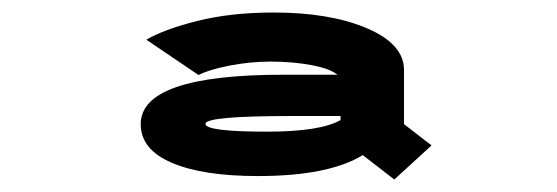

<svg xmlns="http://www.w3.org/2000/svg" viewBox="-20 -726 890 307"><path d="M610.5 -439 560 -478Q505.5 -444.5 392.5 -444.5Q304 -444.5 254.5 -465.8Q205 -487 205 -527.5Q205 -606.5 432.5 -606.5H519.5Q508.5 -616 478.5 -621.8Q448.5 -627.5 413 -627.5Q379.5 -627.5 346.5 -621Q313.5 -614.5 297.5 -606L214 -662.5Q242 -679 295.5 -692.5Q349 -706 418 -706Q507.5 -706 566.8 -680.8Q626 -655.5 626 -614V-527.5L670 -493.5ZM407 -515.5Q492 -515.5 524.5 -534V-540.5H447Q308.5 -540.5 308.5 -528Q308.5 -515.5 407 -515.5Z"/></svg>

Font: League Mono Wide ExtraBold
Style: Regular
Weight: 800
Width: 8
Designer: Tyler Finck
Foundry: The League of Moveable Type / Tyler Finck
Version: Version 2.210